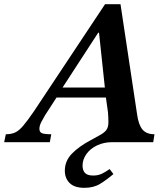

<svg xmlns="http://www.w3.org/2000/svg" viewBox="-77 -682 796 921"><path d="M328 219Q280 219 257 196Q234 173 234 137Q234 90 268 55Q302 20 359 -10Q386 -25 405 -35.5Q424 -46 433.5 -59Q443 -72 443 -95Q443 -104 442.5 -118.5Q442 -133 441 -143L431 -214H194L139 -129Q130 -114 121 -96.5Q112 -79 112 -64Q112 -48 124.5 -43Q137 -38 169 -38L162 0H-57L-49 -38Q-23 -38 -4.5 -46.5Q14 -55 34 -78.5Q54 -102 85 -147L427 -662H501L581 -131Q588 -82 607 -60Q626 -38 664 -38L658 0H461Q421 0 388.5 15.5Q356 31 337.5 57Q319 83 319 112Q319 135 330.5 147.5Q342 160 370 160Q392 160 409 152.5Q426 145 449 129L467 153Q434 181 403 200Q372 219 328 219ZM223 -262H426L398 -525H394Z"/></svg>

Font: STIX Two Text SemiBold
Style: Italic
Weight: 600
Italic angle: -12°
Designer: Ross Mills, John Hudson & Paul Hanslow, Tiro Typeworks Ltd; with prior portions MicroPress Inc. and Coen Hoffman, Elsevi
Foundry: Tiro Typeworks Ltd
Version: Version 2.13 b171